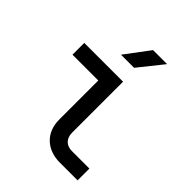

<svg xmlns="http://www.w3.org/2000/svg" viewBox="-218 -910 1036 1036"><g transform="rotate(45 300.0 -392.5)"><path d="M338 -645 450 -785H343L238 -645ZM552 0V-90H418C376 -90 349 -117 349 -161V-550H53V-460H250V-161C250 -64 316 0 416 0Z"/></g></svg>

Font: Tekne LDO Medium
Style: Regular
Weight: 500
Monospace: yes
Designer: Alessio Laiso, Mario Rullo, Paolo Rosset
Foundry: Alessio Laiso
Version: Version 1.000;hotconv 1.0.109;makeotfexe 2.5.65596